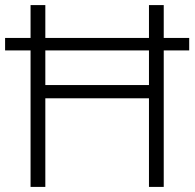

<svg xmlns="http://www.w3.org/2000/svg" viewBox="-20 -734 764 754"><path d="M100 0V-536H0V-585H100V-714H158V-585H565V-714H623V-585H723V-536H623V0H565V-348H158V0ZM158 -400H565V-536H158Z"/></svg>

Font: Noto Sans Lao Looped Light
Style: Regular
Weight: 300
Designer: Mark Frömberg, Ben Mitchell
Foundry: The Fontpad Ltd
Version: Version 1.002; ttfautohint (v1.8.4.7-5d5b)